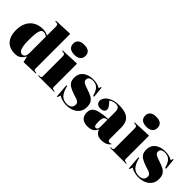

<svg xmlns="http://www.w3.org/2000/svg" viewBox="133 -1801 2819 2819"><g transform="rotate(45 1542.5 -391.5)"><path d="M257 14Q190 14 138 -13.5Q86 -41 56.5 -98.5Q27 -156 27 -246Q27 -335 59.5 -400Q92 -465 153.5 -501Q215 -537 301 -537Q330 -537 356 -530Q382 -523 406 -511V-696Q406 -719 398 -729.5Q390 -740 371 -742L343 -745L344 -757L623 -769L630 -761V-60Q630 -36 635 -26Q640 -16 658 -14L684 -12V0L438 9L417 -83H413Q394 -44 358 -15Q322 14 257 14ZM343 -55Q357 -55 371.5 -62Q386 -69 396 -89Q406 -109 406 -147V-486Q389 -500 370 -507Q351 -514 335 -514Q297 -514 279.5 -461Q262 -408 262 -275Q262 -193 272 -144.5Q282 -96 300 -75.5Q318 -55 343 -55Z M890 -594Q827 -594 794 -621.5Q761 -649 761 -699Q761 -747 793 -774.5Q825 -802 890 -802Q957 -802 987.5 -775Q1018 -748 1018 -698Q1018 -649 985 -621.5Q952 -594 890 -594ZM732 0V-12L763 -14Q777 -15 781.5 -23.5Q786 -32 786 -57V-447Q786 -476 779.5 -489Q773 -502 750 -504L723 -507L724 -519L1003 -531L1010 -523V-58Q1010 -32 1016 -24Q1022 -16 1040 -14L1064 -12V0Z M1141 19 1123 -194 1139 -197Q1165 -91 1207.5 -48Q1250 -5 1324 -5Q1365 -5 1394 -25.5Q1423 -46 1423 -91Q1423 -120 1405.5 -135.5Q1388 -151 1362 -159Q1336 -167 1311 -175Q1244 -197 1203 -219.5Q1162 -242 1143.5 -274.5Q1125 -307 1125 -359Q1125 -442 1185 -489.5Q1245 -537 1347 -537Q1384 -537 1418 -529.5Q1452 -522 1490 -500L1501 -537H1514L1531 -363L1512 -365Q1485 -454 1447.5 -487Q1410 -520 1355 -520Q1313 -520 1290 -504Q1267 -488 1267 -458Q1267 -432 1284.5 -416.5Q1302 -401 1331 -390.5Q1360 -380 1394 -368Q1450 -350 1488 -328.5Q1526 -307 1545.5 -273.5Q1565 -240 1565 -184Q1565 -120 1533.5 -76Q1502 -32 1448 -9Q1394 14 1327 14Q1286 14 1242.5 2Q1199 -10 1170 -29L1155 19Z M1766 14Q1696 14 1656.5 -21Q1617 -56 1617 -123Q1617 -178 1645 -209.5Q1673 -241 1736.5 -257Q1800 -273 1908 -280V-416Q1908 -472 1890.5 -494.5Q1873 -517 1829 -517Q1807 -517 1775.5 -507Q1744 -497 1729 -482Q1762 -445 1777 -423.5Q1792 -402 1796 -389.5Q1800 -377 1800 -367Q1800 -342 1779 -324Q1758 -306 1718 -306Q1671 -306 1650 -328Q1629 -350 1629 -383Q1629 -415 1656 -451Q1683 -487 1738.5 -512Q1794 -537 1879 -537Q1954 -537 2011 -519Q2068 -501 2100 -454.5Q2132 -408 2132 -322V-95Q2132 -48 2162 -48Q2181 -48 2198 -56L2203 -48Q2172 -11 2132 1.5Q2092 14 2058 14Q1996 14 1964 -12Q1932 -38 1919 -79Q1903 -33 1867 -9.5Q1831 14 1766 14ZM1870 -57Q1890 -57 1899 -73.5Q1908 -90 1908 -118V-264Q1864 -260 1849 -236Q1834 -212 1834 -147Q1834 -95 1842.5 -76Q1851 -57 1870 -57Z M2385 -594Q2322 -594 2289 -621.5Q2256 -649 2256 -699Q2256 -747 2288 -774.5Q2320 -802 2385 -802Q2452 -802 2482.5 -775Q2513 -748 2513 -698Q2513 -649 2480 -621.5Q2447 -594 2385 -594ZM2227 0V-12L2258 -14Q2272 -15 2276.5 -23.5Q2281 -32 2281 -57V-447Q2281 -476 2274.5 -489Q2268 -502 2245 -504L2218 -507L2219 -519L2498 -531L2505 -523V-58Q2505 -32 2511 -24Q2517 -16 2535 -14L2559 -12V0Z M2636 19 2618 -194 2634 -197Q2660 -91 2702.5 -48Q2745 -5 2819 -5Q2860 -5 2889 -25.5Q2918 -46 2918 -91Q2918 -120 2900.5 -135.5Q2883 -151 2857 -159Q2831 -167 2806 -175Q2739 -197 2698 -219.5Q2657 -242 2638.5 -274.5Q2620 -307 2620 -359Q2620 -442 2680 -489.5Q2740 -537 2842 -537Q2879 -537 2913 -529.5Q2947 -522 2985 -500L2996 -537H3009L3026 -363L3007 -365Q2980 -454 2942.5 -487Q2905 -520 2850 -520Q2808 -520 2785 -504Q2762 -488 2762 -458Q2762 -432 2779.5 -416.5Q2797 -401 2826 -390.5Q2855 -380 2889 -368Q2945 -350 2983 -328.5Q3021 -307 3040.5 -273.5Q3060 -240 3060 -184Q3060 -120 3028.5 -76Q2997 -32 2943 -9Q2889 14 2822 14Q2781 14 2737.5 2Q2694 -10 2665 -29L2650 19Z"/></g></svg>

Font: Literata 72pt Black
Style: Regular
Weight: 900
Designer: Latin by Veronika Burian and Jose Scaglione. Greek by Irene Vlachou. Cyrillic by Vera Evstafieva.
Foundry: TypeTogether
Version: Version 3.002